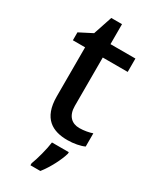

<svg xmlns="http://www.w3.org/2000/svg" viewBox="-222 -723 823 1007"><g transform="rotate(30 189.5 -219.5)"><path d="M277 -76C231 -76 199 -105 199 -165V-458H350V-539H199V-660H134L96 -546L18 -506V-458H92V-161C92 -27 165 10 254 10C293 10 332 2 355 -9V-89C336 -82 305 -76 277 -76ZM293 70V61H191C186 103 167 174 153 209V221H213C249 176 282 110 293 70Z"/></g></svg>

Font: Noto Sans Cherokee Medium
Style: Regular
Weight: 500
Designer: Monotype Design Team
Foundry: Monotype Imaging Inc.
Version: Version 2.001